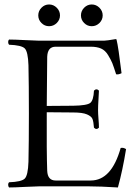

<svg xmlns="http://www.w3.org/2000/svg" viewBox="-20 -825 607 850"><path d="M352.5 -723.1Q338.4 -737.3 338.4 -756.8Q338.4 -776.4 352.5 -790.8Q366.7 -805.2 386.2 -805.2Q405.8 -805.2 420.2 -790.8Q434.6 -776.4 434.6 -756.8Q434.6 -737.3 420.2 -723.1Q405.8 -709 386.2 -709Q366.7 -709 352.5 -723.1ZM163.6 -723.1Q149.4 -737.3 149.4 -756.8Q149.4 -776.4 163.6 -790.8Q177.7 -805.2 197.3 -805.2Q216.8 -805.2 231.2 -790.8Q245.6 -776.4 245.6 -756.8Q245.6 -737.3 231.2 -723.1Q216.8 -709 197.3 -709Q177.7 -709 163.6 -723.1ZM304.2 -356.9Q365.2 -357.9 379.6 -369.4Q394 -380.9 396 -423.8Q407.2 -435.1 418 -423.8Q418 -414.1 416 -385.5Q414.1 -356.9 414.1 -337.9Q414.1 -321.8 416 -298.8Q418 -275.9 418 -259.8Q406.7 -248.5 396 -259.8Q394 -286.6 389.4 -298.3Q384.8 -310.1 365 -318.6Q345.2 -327.1 304.2 -327.1L187 -328.1Q186 -153.3 189 -68.8Q190.9 -25.9 226.1 -25.9H381.8Q473.6 -25.9 514.2 -169.9Q525.4 -172.9 538.1 -165Q522.9 -70.8 502 4.9Q421.9 0 374 0H151.9Q136.7 0 90.3 2.4Q43.9 4.9 20 4.9Q16.1 0 16.1 -7.1Q16.1 -14.2 20 -18.1Q75.2 -20 89.6 -34.4Q104 -48.8 106 -108.9Q107.9 -190.9 107.9 -320.8Q107.9 -453.6 106 -536.1Q104 -596.2 89.6 -610.6Q75.2 -625 20 -627Q16.1 -631.8 16.1 -638.9Q16.1 -646 20 -649.9Q44.9 -649.9 89.8 -647.5Q134.8 -645 149.9 -645H441.9Q451.7 -645 492.2 -651.9Q496.1 -651.9 496.1 -648.9Q503.9 -618.2 518.1 -501Q504.9 -494.1 494.1 -496.1Q482.9 -531.2 477.1 -545.7Q471.2 -560.1 458.5 -581.1Q445.8 -602.1 427.5 -610.1Q409.2 -618.2 381.8 -618.2H226.1Q190.9 -618.2 189 -574.2L187 -356Z"/></svg>

Font: Linux Libertine Display
Style: Regular
Weight: 400
Designer: Philipp H. Poll
Foundry: Philipp H. Poll
Version: Version 5.0.9